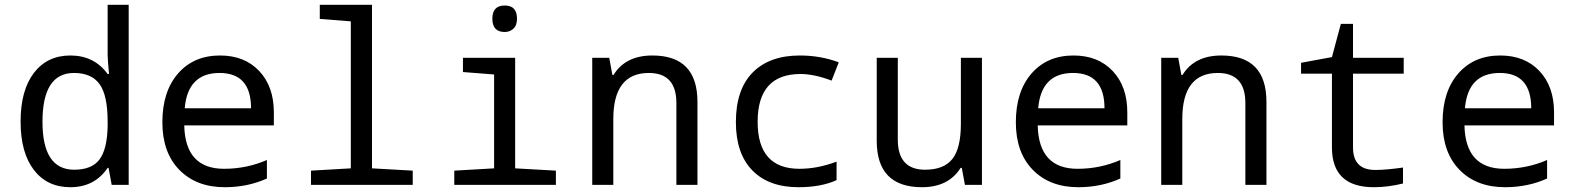

<svg xmlns="http://www.w3.org/2000/svg" viewBox="-20 -780 6641 810"><path d="M438 -71.8H434.1Q378.9 9.8 276.9 9.8Q178.7 9.8 122.8 -63.2Q66.9 -136.2 66.9 -267.1Q66.9 -398.9 123 -472.4Q179.2 -545.9 276.9 -545.9Q377.4 -545.9 434.1 -467.8H439.9Q434.1 -530.8 434.1 -546.9V-759.8H522.9V0H451.2ZM434.1 -247.1V-267.1Q434.1 -377.9 400.1 -425Q366.2 -472.2 292 -472.2Q159.2 -472.2 159.2 -266.1Q159.2 -64 293 -64Q367.2 -64 399.7 -107.2Q432.1 -150.4 434.1 -247.1Z M1135.3 -251H757.3Q761.2 -67.9 925.3 -67.9Q1020.5 -67.9 1106 -105V-26.9Q1024.9 9.8 928.2 9.8Q808.6 9.8 736.8 -63.2Q665 -136.2 665 -264.2Q665 -394 731.2 -470Q797.4 -545.9 908.2 -545.9Q1011.7 -545.9 1073.5 -480.5Q1135.3 -415 1135.3 -306.2ZM759.3 -323.2H1039.1Q1039.1 -472.2 906.2 -472.2Q772 -472.2 759.3 -323.2Z M1460 -689.9 1329.1 -700.2V-759.8H1549.3V-69.8L1721.2 -60.1V0H1292V-60.1L1460 -69.8Z M2109.4 -756.8Q2161.1 -756.8 2161.1 -701.2Q2161.1 -672.9 2145.8 -658.9Q2130.4 -645 2109.4 -645Q2057.1 -645 2057.1 -701.2Q2057.1 -756.8 2109.4 -756.8ZM2064.5 -465.8 1933.1 -476.1V-536.1H2153.3V-69.8L2325.2 -60.1V0H1896.5V-60.1L2064.5 -69.8Z M2833.5 0V-345.2Q2833.5 -472.2 2717.3 -472.2Q2567.4 -472.2 2567.4 -277.8V0H2478.5V-536.1H2550.3L2563.5 -463.9H2568.4Q2618.7 -545.9 2732.4 -545.9Q2922.4 -545.9 2922.4 -350.1V0Z M3518.6 -517.1 3488.3 -439.9Q3415 -467.8 3357.4 -467.8Q3176.3 -467.8 3176.3 -266.1Q3176.3 -67.9 3352.5 -67.9Q3429.2 -67.9 3509.3 -98.1V-20Q3443.8 9.8 3348.6 9.8Q3223.1 9.8 3153.8 -61.3Q3084.5 -132.3 3084.5 -265.1Q3084.5 -402.3 3155.3 -474.1Q3226.1 -545.9 3354.5 -545.9Q3441.4 -545.9 3518.6 -517.1Z M4050.8 0 4037.6 -71.8H4032.7Q3981.4 9.8 3869.6 9.8Q3678.7 9.8 3678.7 -186V-536.1H3767.6V-190.9Q3767.6 -64 3882.8 -64Q3961.4 -64 3997.6 -109.1Q4033.7 -154.3 4033.7 -257.8V-536.1H4122.6V0Z M4735.8 -251H4357.9Q4361.8 -67.9 4525.9 -67.9Q4621.1 -67.9 4706.5 -105V-26.9Q4625.5 9.8 4528.8 9.8Q4409.2 9.8 4337.4 -63.2Q4265.6 -136.2 4265.6 -264.2Q4265.6 -394 4331.8 -470Q4397.9 -545.9 4508.8 -545.9Q4612.3 -545.9 4674.1 -480.5Q4735.8 -415 4735.8 -306.2ZM4359.9 -323.2H4639.6Q4639.6 -472.2 4506.8 -472.2Q4372.6 -472.2 4359.9 -323.2Z M5233.9 0V-345.2Q5233.9 -472.2 5117.7 -472.2Q4967.8 -472.2 4967.8 -277.8V0H4878.9V-536.1H4950.7L4963.9 -463.9H4968.8Q5019 -545.9 5132.8 -545.9Q5322.8 -545.9 5322.8 -350.1V0Z M5898.9 -73.2V-5.9Q5835.4 9.8 5775.9 9.8Q5599.1 9.8 5599.1 -158.2V-469.2H5468.8V-515.1L5599.1 -539.1L5636.7 -679.2H5688V-536.1H5901.9V-469.2H5688V-158.2Q5688 -63 5781.7 -63Q5827.1 -63 5898.9 -73.2Z M6536.1 -251H6158.2Q6162.1 -67.9 6326.2 -67.9Q6421.4 -67.9 6506.8 -105V-26.9Q6425.8 9.8 6329.1 9.8Q6209.5 9.8 6137.7 -63.2Q6065.9 -136.2 6065.9 -264.2Q6065.9 -394 6132.1 -470Q6198.2 -545.9 6309.1 -545.9Q6412.6 -545.9 6474.4 -480.5Q6536.1 -415 6536.1 -306.2ZM6160.2 -323.2H6439.9Q6439.9 -472.2 6307.1 -472.2Q6172.9 -472.2 6160.2 -323.2Z"/></svg>

Font: Apple Sans Adjectives
Style: Regular
Weight: 400
Monospace: yes
Foundry: Apple Sans Adjectives
Version: Version 0.01